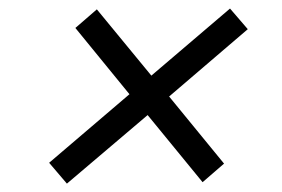

<svg xmlns="http://www.w3.org/2000/svg" viewBox="-20 -589 667 454"><path d="M138.2 -154.8 96.2 -204.1 286.1 -366.2 158.2 -522.9 209 -566.9 337.9 -410.2 523.9 -568.8 565.9 -520 379.9 -360.8 509.8 -202.1 459 -158.2 329.1 -316.9Z"/></svg>

Font: Hubot Sans
Style: Italic
Weight: 400
Italic angle: -10°
Designer: Deni Anggara
Foundry: GitHub
Version: Version 1.001;gftools[0.9.31]